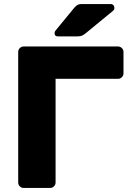

<svg xmlns="http://www.w3.org/2000/svg" viewBox="-20 -930 647 950"><path d="M591 -673V-567Q591 -556 583 -548Q575 -540 564 -540H255V-27Q255 -16 247 -8Q239 0 228 0H97Q86 0 78 -8Q70 -16 70 -27V-673Q70 -684 78 -692Q86 -700 97 -700H564Q575 -700 583 -692Q591 -684 591 -673ZM384 -910H527Q536 -910 541 -904.5Q546 -899 546 -890Q546 -883 541 -878L406 -767Q395 -758 386.5 -754Q378 -750 364 -750H266Q250 -750 250 -766Q250 -774 255 -779L347 -891Q358 -903 365 -906.5Q372 -910 384 -910Z"/></svg>

Font: Rubik
Style: Regular
Weight: 700
Designer: Hubert & Fischer
Foundry: Hubert & Fischer
Version: Version 1.100